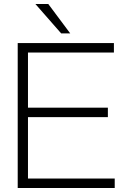

<svg xmlns="http://www.w3.org/2000/svg" viewBox="-20 -934 622 954"><path d="M68 0H550V-47H119V-352H516V-399H119V-673H546V-720H68ZM156 -914 284 -768H329L220 -914Z"/></svg>

Font: Aspekta 200
Style: Regular
Weight: 200
Designer: Ivo Dolenc
Version: Version 2.000